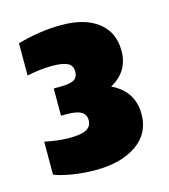

<svg xmlns="http://www.w3.org/2000/svg" viewBox="-71 -881 455 518"><g transform="rotate(-15 156.5 -622.0)"><path d="M293 -535Q293 -481 249.5 -451Q206 -421 135 -421Q100 -421 68 -426.5Q36 -432 20 -439V-531Q58 -523 89 -523Q122 -523 136.5 -531Q151 -539 151 -556Q151 -572 138.5 -579.5Q126 -587 99 -587H82V-663H99Q127 -663 138.5 -669.5Q150 -676 150 -692Q150 -709 136.5 -716Q123 -723 93 -723Q60 -723 23 -715V-805Q86 -823 146 -823Q211 -823 248 -794.5Q285 -766 285 -714Q285 -656 233 -628Q293 -599 293 -535Z"/></g></svg>

Font: Alfa Slab One
Style: Regular
Weight: 400
Designer: JM Sole
Foundry: JM Sole
Version: Version 2.000